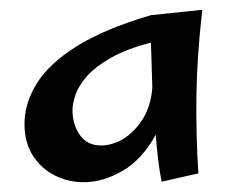

<svg xmlns="http://www.w3.org/2000/svg" viewBox="-20 -791 483 392"><path d="M151 -419Q119 -419 91.5 -433Q64 -447 47 -473.5Q30 -500 30 -538Q30 -580 55 -620.5Q80 -661 136.5 -696.5Q193 -732 288 -760L393 -771Q382 -675 381 -595Q380 -515 385 -437L310 -420Q306 -439 303 -464Q300 -489 298 -516Q270 -465 230 -442Q190 -419 151 -419ZM128 -566Q128 -537 143 -515.5Q158 -494 186 -494Q210 -494 232.5 -508Q255 -522 271.5 -548Q288 -574 291 -612Q290 -637 289.5 -661Q289 -685 288 -704Q238 -691 206.5 -673Q175 -655 158 -636Q141 -617 134.5 -598.5Q128 -580 128 -566Z"/></svg>

Font: Marhey
Style: Regular
Weight: 400
Designer: Nur Syamsi & Bustanul Arifin
Foundry: Namelatype
Version: Version 1.000; ttfautohint (v1.8.4.7-5d5b)